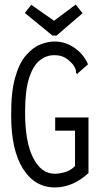

<svg xmlns="http://www.w3.org/2000/svg" viewBox="-20 -812 440 842"><path d="M221 10Q132 10 80.5 -72.5Q29 -155 29 -304Q28 -406 46 -470.5Q64 -535 94 -569.5Q124 -604 157 -617Q190 -630 219 -630Q267 -630 307 -602Q347 -574 366 -530L325 -494L318 -487L313 -493Q314 -501 311.5 -508.5Q309 -516 300 -529Q282 -550 263.5 -560Q245 -570 218 -570Q183 -570 154 -547Q125 -524 107.5 -469.5Q90 -415 90 -319Q90 -189 125.5 -119.5Q161 -50 220 -50Q241 -50 266 -57.5Q291 -65 309 -84V-239H222V-297H368V-53Q299 10 221 10ZM312 -792 342 -754 228 -656H210L89 -755L117 -791L217 -721Z"/></svg>

Font: Inconsolata Condensed
Style: Regular
Weight: 400
Width: 3
Monospace: yes
Designer: Raph Levien, Cyreal, Brenton Simpson
Foundry: Raph Levien, Cyreal, Google
Version: Version 3.000; ttfautohint (v1.8.2.53-6de2)